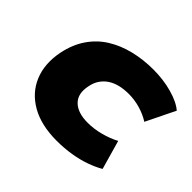

<svg xmlns="http://www.w3.org/2000/svg" viewBox="-127 -680 853 853"><g transform="rotate(45 299.5 -253.0)"><path d="M316 11Q219 11 154 -26Q89 -63 62 -128Q35 -193 51 -276Q64 -340 95.5 -386Q127 -432 173 -460.5Q219 -489 276 -503Q333 -517 396 -517Q460 -517 515 -501.5Q570 -486 599 -461L532 -324Q504 -342 468.5 -352.5Q433 -363 396 -363Q366 -363 341 -357Q316 -351 296.5 -338.5Q277 -326 263.5 -306.5Q250 -287 245 -260Q233 -204 263.5 -173.5Q294 -143 357 -143Q396 -143 436 -153.5Q476 -164 510 -182L549 -45Q522 -29 485.5 -16Q449 -3 406 4Q363 11 316 11Z"/></g></svg>

Font: Nunito Sans 7pt SemiExpanded Black
Style: Italic
Weight: 900
Width: 6
Italic angle: -9°
Designer: Vernon Adams
Foundry: Vernon Adams
Version: Version 3.101;gftools[0.9.27]